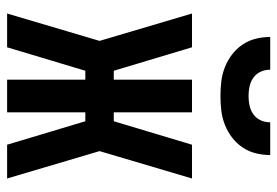

<svg xmlns="http://www.w3.org/2000/svg" viewBox="-140 -640 780 540"><g transform="rotate(90 250.0 -370.0)"><path d="M18 0 95 -260 18 -520H113L179 -300H204V-520H296V-300H321L387 -520H482L405 -260L482 0H387L321 -220H296V0H204V-220H179L113 0ZM250 -600Q229 -600 208.5 -602.5Q188 -605 169 -612.5Q150 -620 133.5 -632.5Q117 -645 105.5 -662Q94 -679 89 -699Q84 -719 84 -740H176Q176 -726 181.5 -713.5Q187 -701 198 -693Q209 -685 222.5 -682Q236 -679 250 -679Q264 -679 277.5 -682Q291 -685 302 -693Q313 -701 318.5 -713.5Q324 -726 324 -740H416Q416 -719 411 -699Q406 -679 394.5 -662Q383 -645 366.5 -632.5Q350 -620 331 -612.5Q312 -605 291.5 -602.5Q271 -600 250 -600Z"/></g></svg>

Font: Moesevka
Style: Bold
Weight: 700
Monospace: yes
Designer: Belleve Invis
Foundry: Belleve Invis
Version: Version 32.5.0; ttfautohint (v1.8.4)